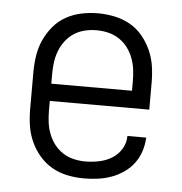

<svg xmlns="http://www.w3.org/2000/svg" viewBox="-44 -570 588 621"><g transform="rotate(5 250.0 -260.0)"><path d="M250 8Q223 8 196.5 2.5Q170 -3 147 -16Q124 -29 106 -50Q88 -71 77 -95.5Q66 -120 62 -146.5Q58 -173 58 -200V-320Q58 -347 62 -373.5Q66 -400 77 -424.5Q88 -449 105.5 -470Q123 -491 146.5 -504Q170 -517 196.5 -522.5Q223 -528 250 -528Q277 -528 303.5 -522.5Q330 -517 353.5 -504Q377 -491 394.5 -470Q412 -449 423 -424.5Q434 -400 438 -373.5Q442 -347 442 -320V-232H119V-200Q119 -181 121.5 -162Q124 -143 131 -125Q138 -107 149.5 -92Q161 -77 177 -66.5Q193 -56 212 -51.5Q231 -47 250 -47Q272 -47 294.5 -51.5Q317 -56 336 -67.5Q355 -79 367 -98.5Q379 -118 379 -141H440Q439 -118 432 -96.5Q425 -75 411.5 -57Q398 -39 379 -26Q360 -13 339 -5.5Q318 2 295.5 5Q273 8 250 8ZM119 -288H381V-320Q381 -339 378.5 -358Q376 -377 369 -395Q362 -413 350.5 -428Q339 -443 323 -453.5Q307 -464 288 -468.5Q269 -473 250 -473Q231 -473 212 -468.5Q193 -464 177 -453.5Q161 -443 149.5 -428Q138 -413 131 -395Q124 -377 121.5 -358Q119 -339 119 -320Z"/></g></svg>

Font: Iosevka Fixed SS04 Light
Style: Regular
Weight: 300
Monospace: yes
Designer: Belleve Invis
Foundry: Belleve Invis
Version: Version 32.5.0